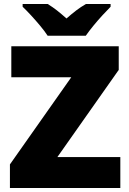

<svg xmlns="http://www.w3.org/2000/svg" viewBox="-20 -947 651 967"><path d="M586 0H30V-119L339 -558H37V-714H578V-595L269 -156H586ZM220 -767Q205 -790 182.5 -817Q160 -844 136.5 -869.5Q113 -895 94 -913V-927H220Q246 -911 267.5 -894Q289 -877 315 -854Q341 -877 364 -894.5Q387 -912 413 -927H537V-913Q520 -896 496.5 -870.5Q473 -845 450.5 -817.5Q428 -790 412 -767Z"/></svg>

Font: Noto Sans Myanmar Black
Style: Regular
Weight: 900
Designer: Monotype Design Team
Foundry: Monotype Imaging Inc.
Version: Version 2.107; ttfautohint (v1.8.4.7-5d5b)